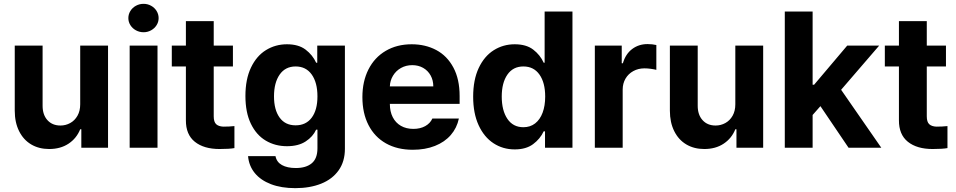

<svg xmlns="http://www.w3.org/2000/svg" viewBox="-20 -767 4966 997"><path d="M396.5 -530.3H541V0H402.3V-95.7H396.5Q377.4 -48.3 335.7 -20.8Q293.9 6.8 235.4 6.8Q182.1 6.8 141.8 -17.1Q101.6 -41 79.1 -86.2Q56.6 -131.3 56.6 -192.4V-530.3H201.2V-217.8Q201.2 -170.9 226.3 -143.1Q251.5 -115.2 293.9 -115.2Q321.3 -115.2 344.7 -128.2Q368.2 -141.1 382.3 -166Q396.5 -190.9 396.5 -225.6Z M653.3 -530.3H797.9V0H653.3ZM646.5 -672.9Q646.5 -692.9 657 -710Q667.5 -727.1 685.8 -737.1Q704.1 -747.1 725.6 -747.1Q746.6 -747.1 764.6 -737.1Q782.7 -727.1 793.2 -710Q803.7 -692.9 803.7 -672.9Q803.7 -653.3 793.2 -636.5Q782.7 -619.6 764.6 -609.6Q746.6 -599.6 725.6 -599.6Q704.1 -599.6 685.8 -609.6Q667.5 -619.6 657 -636.5Q646.5 -653.3 646.5 -672.9Z M1189.5 -421.9H1089.8V-163.1Q1089.8 -133.8 1102.5 -122.1Q1115.2 -110.4 1139.6 -109.4Q1170.9 -109.4 1197.3 -112.3V2Q1171.4 6.8 1120.1 6.8Q1038.6 6.8 991.7 -30.8Q944.8 -68.4 945.3 -142.6V-421.9H872.1V-530.3H945.3V-657.2H1089.8V-530.3H1189.5Z M1268.1 43.9H1410.6Q1416.5 74.7 1444.1 90.1Q1471.7 105.5 1516.1 105.5Q1569.3 105.5 1598.9 80.8Q1628.4 56.2 1628.4 2.9V-93.8H1621.6Q1605 -57.1 1567.1 -32.5Q1529.3 -7.8 1470.2 -7.8Q1408.7 -7.8 1359.9 -36.9Q1311 -65.9 1282.7 -124.5Q1254.4 -183.1 1254.4 -268.6Q1254.4 -355.5 1283.2 -416Q1312 -476.6 1361.1 -506.8Q1410.2 -537.1 1470.2 -537.1Q1530.3 -537.1 1566.9 -509.3Q1603.5 -481.4 1621.6 -441.4H1627.4V-530.3H1771V5.9Q1771 71.8 1738.3 117.7Q1705.6 163.6 1647.5 186.8Q1589.4 210 1513.2 210Q1440.9 210 1387.2 189.5Q1333.5 168.9 1303 131.6Q1272.5 94.2 1268.1 43.9ZM1628.4 -266.6Q1628.4 -338.4 1598.6 -380.1Q1568.8 -421.9 1515.1 -421.9Q1461.4 -421.9 1432.1 -379.6Q1402.8 -337.4 1402.8 -266.6Q1402.8 -196.8 1431.9 -156.5Q1460.9 -116.2 1515.1 -116.2Q1568.8 -116.2 1598.6 -156Q1628.4 -195.8 1628.4 -266.6Z M1861.8 -262.7Q1861.8 -344.2 1893.3 -406.5Q1924.8 -468.8 1982.9 -502.9Q2041 -537.1 2117.7 -537.1Q2189 -537.1 2245.4 -507.1Q2301.8 -477.1 2334.2 -416.5Q2366.7 -356 2366.7 -268.6V-227.5H2004.4Q2004.4 -188 2019.3 -158.7Q2034.2 -129.4 2061.8 -113.5Q2089.4 -97.7 2126.5 -97.7Q2162.1 -97.7 2188 -112.1Q2213.9 -126.5 2225.1 -151.4H2362.8Q2352.5 -102.5 2320.8 -65.9Q2289.1 -29.3 2238.5 -9.3Q2188 10.7 2123.5 10.7Q2043 10.7 1984.1 -22.5Q1925.3 -55.7 1893.6 -117.4Q1861.8 -179.2 1861.8 -262.7ZM2230 -318.4Q2230 -350.1 2216.1 -375.2Q2202.1 -400.4 2177.2 -414.6Q2152.3 -428.7 2120.6 -428.7Q2088.4 -428.7 2062.3 -414.1Q2036.1 -399.4 2020.8 -374Q2005.4 -348.6 2004.4 -318.4Z M2437 -264.6Q2437 -352.5 2465.8 -413.8Q2494.6 -475.1 2543.7 -506.1Q2592.8 -537.1 2652.8 -537.1Q2712.9 -537.1 2749 -509.3Q2785.2 -481.4 2803.2 -441.4H2808.1V-707H2952.6V0H2810.1V-85H2803.2Q2784.7 -45.4 2748 -18.3Q2711.4 8.8 2652.8 8.8Q2591.3 8.8 2542.5 -23.2Q2493.7 -55.2 2465.3 -116.9Q2437 -178.7 2437 -264.6ZM2811 -265.6Q2811 -337.9 2781.2 -379.9Q2751.5 -421.9 2697.8 -421.9Q2644 -421.9 2614.7 -379.4Q2585.4 -336.9 2585.4 -265.6Q2585.4 -193.4 2614.7 -149.9Q2644 -106.4 2697.8 -106.4Q2733.4 -106.4 2758.8 -126.2Q2784.2 -146 2797.6 -181.9Q2811 -217.8 2811 -265.6Z M3068.8 -530.3H3208.5V-438.5H3214.4Q3228.5 -486.8 3262.7 -512.5Q3296.9 -538.1 3342.3 -538.1Q3367.2 -538.1 3388.2 -533.2V-404.3Q3377.4 -407.2 3359.4 -409.7Q3341.3 -412.1 3326.7 -412.1Q3294.4 -412.1 3268.6 -397.9Q3242.7 -383.8 3228 -358.6Q3213.4 -333.5 3213.4 -301.8V0H3068.8Z M3798.3 -530.3H3942.9V0H3804.2V-95.7H3798.3Q3779.3 -48.3 3737.5 -20.8Q3695.8 6.8 3637.2 6.8Q3584 6.8 3543.7 -17.1Q3503.4 -41 3481 -86.2Q3458.5 -131.3 3458.5 -192.4V-530.3H3603V-217.8Q3603 -170.9 3628.2 -143.1Q3653.3 -115.2 3695.8 -115.2Q3723.1 -115.2 3746.6 -128.2Q3770 -141.1 3784.2 -166Q3798.3 -190.9 3798.3 -225.6Z M4055.2 -707H4199.7V-327.1H4207.5L4379.4 -530.3H4545.4L4347.7 -300.8L4556.2 0H4386.2L4240.2 -215.8L4199.7 -169.9V0H4055.2Z M4892.1 -421.9H4792.5V-163.1Q4792.5 -133.8 4805.2 -122.1Q4817.9 -110.4 4842.3 -109.4Q4873.5 -109.4 4899.9 -112.3V2Q4874 6.8 4822.8 6.8Q4741.2 6.8 4694.3 -30.8Q4647.5 -68.4 4647.9 -142.6V-421.9H4574.7V-530.3H4647.9V-657.2H4792.5V-530.3H4892.1Z"/></svg>

Font: Pretendard Std
Style: Bold
Weight: 700
Designer: Base glyphs from Inter by Rasmus Andersson; Hangeul glyphs from Noto Sans CJK(Source Han Sans) by Jang Soo-young and Kan
Foundry: Kil Hyung-jin
Version: Version 1.309